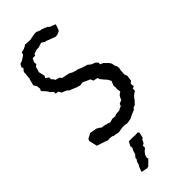

<svg xmlns="http://www.w3.org/2000/svg" viewBox="-291 -720 1014 1014"><g transform="rotate(-45 215.5 -213.5)"><path d="M237 5 231 6 215 3H197L165 8L145 4L131 2L125 -2L105 -4L95 -2L76 -10L60 -15L33 -24L28 -45L22 -71L28 -82L50 -93L53 -97L86 -91L94 -90L112 -80L118 -74L133 -72L157 -66L170 -61L192 -67L212 -65L222 -70L249 -72L258 -78L270 -82L275 -95L297 -105V-110L307 -128L323 -139L320 -159L321 -174L319 -184L330 -212L319 -231L310 -241L303 -249L292 -263L289 -274L263 -280L257 -296L240 -303L217 -314L196 -311L171 -319L153 -327L137 -333L129 -341L115 -348L101 -353L91 -370L74 -372L73 -386L56 -401L54 -408L41 -423L28 -437L34 -449L32 -469L21 -487L29 -517L32 -525L34 -548L36 -562L35 -571L49 -589L44 -597L53 -615L70 -621L86 -631L98 -640L101 -653L119 -657L134 -664L143 -670L168 -668H182L207 -673L221 -675H231L252 -666L260 -665L277 -659L293 -652L299 -645L333 -631L329 -618L320 -595L303 -587L299 -586L286 -585L248 -599L234 -605H227L210 -617L182 -608H168L144 -600L139 -591L120 -590L110 -569L112 -555L100 -546L95 -526L91 -516L99 -481L93 -469L110 -457V-444L122 -430L123 -425L149 -417L155 -407L164 -405L179 -402L201 -397L217 -388L237 -382L248 -380L271 -370L301 -361L311 -352L315 -349L339 -339L350 -327L349 -316L367 -308L374 -300L387 -288L396 -274L398 -259L405 -244L407 -231L404 -219L402 -187L408 -171L405 -150L404 -140L391 -129L393 -108L380 -103L381 -88L360 -73L352 -64L342 -50L336 -45L328 -35L311 -28L306 -20L284 -11L277 -8L260 1ZM147 246 136 248 102 241 106 230 110 220 114 209 118 205 123 187 131 175 132 165 144 151 148 138 150 131 158 116 156 103 162 92 169 79H200L215 80L235 79L241 86L240 92L237 104L235 116L226 123L217 141L205 148V164L191 175L180 189L174 208L178 215Z"/></g></svg>

Font: Winky Rough Light
Style: Regular
Weight: 300
Designer: Simon Atzbach
Foundry: typofactur
Version: Version 1.206; ttfautohint (v1.8.4.7-5d5b)